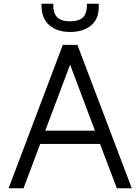

<svg xmlns="http://www.w3.org/2000/svg" viewBox="-20 -1007 751 1027"><path d="M26 0ZM515 -237H195L106 0H26L316 -767H394L685 0H605ZM488 -308 355 -661 222 -308ZM202 -978V-987H265V-979Q265 -935 286.5 -914Q308 -893 355 -893Q402 -893 423.5 -914Q445 -935 445 -979V-987H508V-978Q511 -909 469 -872.5Q427 -836 355 -836Q285 -836 243.5 -872.5Q202 -909 202 -978Z"/></svg>

Font: Biryani Light
Style: Regular
Weight: 300
Designer: Dan Reynolds and Mathieu Réguer
Foundry: Dan Reynolds and Mathieu Réguer
Version: Version 1.004; ttfautohint (v1.1) -l 5 -r 5 -G 72 -x 0 -D la